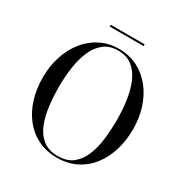

<svg xmlns="http://www.w3.org/2000/svg" viewBox="-196 -1016 1131 1179"><g transform="rotate(30 369.5 -426.0)"><path d="M370 10Q294 10 234.5 -19.8Q175 -49.5 133.8 -102.5Q92.5 -155.5 71.2 -225.2Q50 -295 50 -375Q50 -455 72.8 -524.8Q95.5 -594.5 137.5 -647.5Q179.5 -700.5 238.5 -730.2Q297.5 -760 370 -760Q442.5 -760 501.2 -730.2Q560 -700.5 602.2 -647.5Q644.5 -594.5 667 -524.8Q689.5 -455 689.5 -375Q689.5 -295 668.2 -225.2Q647 -155.5 606 -102.5Q565 -49.5 505.5 -19.8Q446 10 370 10ZM370 -1.5Q435.5 -1.5 475.8 -33.8Q516 -66 537.8 -120Q559.5 -174 567.2 -240.5Q575 -307 575 -375Q575 -443 565.8 -509.5Q556.5 -576 534 -630Q511.5 -684 471.5 -716.2Q431.5 -748.5 370 -748.5Q308.5 -748.5 268.5 -716.2Q228.5 -684 205.8 -630Q183 -576 173.8 -509.5Q164.5 -443 164.5 -375Q164.5 -307 172.5 -240.5Q180.5 -174 202 -120Q223.5 -66 264.2 -33.8Q305 -1.5 370 -1.5ZM250 -850V-862.5H490V-850Z"/></g></svg>

Font: Bodoni Moda 18pt
Style: Regular
Weight: 400
Designer: Owen Earl
Foundry: indestructible type
Version: Version 2.005